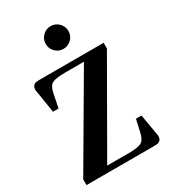

<svg xmlns="http://www.w3.org/2000/svg" viewBox="-225 -1061 1041 1172"><g transform="rotate(-30 295.0 -475.0)"><path d="M499 0H30V-40L393 -660H260Q194 -660 169.5 -647Q145 -634 136 -589L116 -490H77L50 -658Q50 -678 59 -687.5Q68 -697 78.5 -698.5Q89 -700 111 -700H555V-660L199 -40H350Q415 -40 439.5 -53Q464 -66 474 -111L494 -200H533L560 -42Q560 -22 551 -12.5Q542 -3 531.5 -1.5Q521 0 499 0ZM268.5 -813.5Q245 -837 245 -870Q245 -903 268.5 -926.5Q292 -950 325 -950Q358 -950 381.5 -926.5Q405 -903 405 -870Q405 -837 381.5 -813.5Q358 -790 325 -790Q292 -790 268.5 -813.5Z"/></g></svg>

Font: Croissant One
Style: Regular
Weight: 400
Designer: Eduardo Rodriguez Tunni
Foundry: Eduardo Rodriguez Tunni
Version: Version 1.001